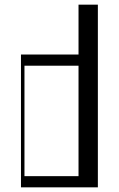

<svg xmlns="http://www.w3.org/2000/svg" viewBox="-20 -804 510 824"><path d="M70 -570H317V-784H400V0H70ZM317 -48V-522H85V-48Z"/></svg>

Font: Facade Sud
Style: Regular
Weight: 100
Designer: Éléonore Fines
Foundry: Velvetyne Type Foundry
Version: Version 1.001;Glyphs 3.2 (3202)